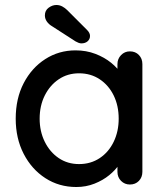

<svg xmlns="http://www.w3.org/2000/svg" viewBox="-20 -740 661 770"><path d="M501 -534Q523 -534 537 -519.5Q551 -505 551 -483V-51Q551 -29 537 -14.5Q523 0 501 0Q480 0 465.5 -14.5Q451 -29 451 -51V-123L472 -120Q472 -102 457.5 -80Q443 -58 418 -37.5Q393 -17 359 -3.5Q325 10 286 10Q217 10 162 -25.5Q107 -61 75 -123Q43 -185 43 -264Q43 -345 75 -406.5Q107 -468 161.5 -503Q216 -538 283 -538Q326 -538 362.5 -524Q399 -510 426 -488Q453 -466 467.5 -441.5Q482 -417 482 -395L451 -392V-483Q451 -504 465.5 -519Q480 -534 501 -534ZM297 -82Q344 -82 380 -106Q416 -130 436 -171.5Q456 -213 456 -264Q456 -316 436 -357Q416 -398 380 -422Q344 -446 297 -446Q251 -446 215.5 -422Q180 -398 159.5 -357Q139 -316 139 -264Q139 -213 159.5 -171.5Q180 -130 215.5 -106Q251 -82 297 -82ZM306 -566Q301 -566 294.5 -568.5Q288 -571 283 -574L190 -634Q176 -642 168 -653.5Q160 -665 160 -678Q160 -698 175 -709Q190 -720 206 -720Q219 -720 230 -714Q241 -708 249 -700L329 -620Q341 -608 341 -596Q341 -583 331.5 -574.5Q322 -566 306 -566Z"/></svg>

Font: Quicksand SemiBold
Style: Regular
Weight: 600
Designer: Andrew Paglinawan
Foundry: Andrew Paglinawan
Version: Version 3.006